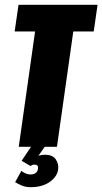

<svg xmlns="http://www.w3.org/2000/svg" viewBox="-20 -611 426 799"><path d="M58 0 126 -480H41L57 -591H386L370 -480H285L217 0ZM107 168Q85 168 67 159.5Q49 151 43 147L69 100Q74 105 85 110Q96 115 108 115Q121 115 129 108.5Q137 102 138 91Q141 74 123 74Q117 74 113 76Q109 78 107 80L70 58L109 0H166L133 47L127 43Q134 39 144 36Q154 33 167 33Q199 33 212 52Q225 71 222 94Q218 124 187 146Q156 168 107 168Z"/></svg>

Font: Alumni Sans Black
Style: Italic
Weight: 900
Italic angle: -8°
Version: Version 1.016